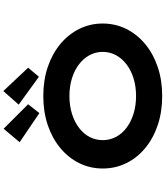

<svg xmlns="http://www.w3.org/2000/svg" viewBox="61 -1061 1010 1172"><g transform="rotate(-90 566.0 -475.0)"><path d="M566.5 10Q468.3 10 387.3 -17.5Q306.3 -45 247 -94.5Q187.7 -144 155.6 -210.1Q123.4 -276.1 123.4 -352.9Q123.4 -429.6 155.8 -495.7Q188.3 -561.7 247.6 -611.2Q306.9 -660.7 387.6 -688.2Q468.3 -715.7 565.9 -715.7Q663.1 -715.7 743.8 -688.2Q824.6 -660.7 883.9 -611.2Q943.2 -561.7 975.8 -495.7Q1008.4 -429.6 1008.4 -353.4Q1008.4 -276.1 975.8 -210.1Q943.2 -144 883.9 -94.5Q824.6 -45 743.8 -17.5Q663.1 10 566.5 10ZM565.9 -149.5Q625.2 -149.5 674.4 -165Q723.7 -180.5 759.6 -208.1Q795.6 -235.7 815.5 -272.8Q835.3 -309.8 835.3 -352.9Q835.3 -396 815.5 -433Q795.6 -470 759.6 -497.6Q723.7 -525.2 674.4 -540.7Q625.2 -556.2 565.9 -556.2Q506.7 -556.2 457.2 -540.7Q407.8 -525.2 371.5 -497.6Q335.2 -470 315.9 -433Q296.6 -396 296.6 -352.9Q296.6 -309.8 315.9 -272.8Q335.2 -235.7 371.5 -208.1Q407.8 -180.5 457.2 -165Q506.7 -149.5 565.9 -149.5ZM683.4 -742.5 513.3 -865.9 596.2 -959.7 738.7 -808.3ZM461.5 -739.7 283.9 -860.1 366.2 -958 515.6 -808.3Z"/></g></svg>

Font: Lexend Zetta
Style: Regular
Weight: 400
Designer: Bonnie Shaver-Troup, Thomas Jockin
Foundry: Lexend
Version: Version 1.007